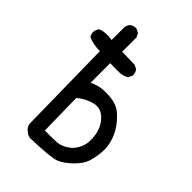

<svg xmlns="http://www.w3.org/2000/svg" viewBox="-218 -862 937 937"><g transform="rotate(45 250.0 -393.5)"><path d="M168 -21Q152 -23 141 -33L129 -43Q119 -55 117 -70L109 -562Q66 -562 29 -577Q17 -591 20 -613L29 -633Q54 -649 111 -641V-729Q113 -745 123 -756Q137 -768 158 -766L178 -756L188 -736V-637L276 -635L296 -625Q308 -611 306 -589L296 -569Q273 -555 244 -555.5Q215 -556 186 -556V-421Q219 -437 249.5 -439.5Q280 -442 307.5 -438.5Q335 -435 357.5 -424Q380 -413 410 -378Q440 -343 454 -301Q468 -259 464 -218Q460 -177 450 -147.5Q440 -118 406 -84.5Q372 -51 340 -38Q308 -25 168 -21ZM331 -120Q360 -138 375 -174Q390 -210 382 -258Q374 -306 342 -338Q310 -370 268 -360Q226 -350 189 -319L193 -98Q250 -98 276 -99.5Q302 -101 331 -120Z"/></g></svg>

Font: NaniFont Regular
Style: Regular
Weight: 400
Designer: Nanigashitei
Version: Version 1.036